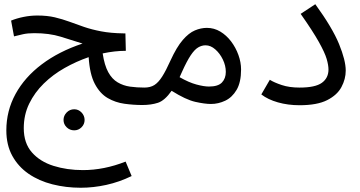

<svg xmlns="http://www.w3.org/2000/svg" viewBox="-20 -489 1691 903"><path d="M359.9 394Q290 394 226.6 377.9Q163.1 361.8 114.5 328.4Q65.9 294.9 37.8 243.9Q9.8 192.9 9.8 124Q9.8 32.2 53 -46.9Q96.2 -126 176.5 -186.5Q256.8 -247.1 368.2 -284.2Q318.8 -299.8 265.4 -316.4Q211.9 -333 141.1 -333Q110.8 -333 88.4 -328.1Q65.9 -323.2 45.9 -317.9L32.2 -392.1Q58.1 -402.8 90.6 -409.4Q123 -416 155.8 -416Q202.1 -416 238 -407.5Q273.9 -398.9 306.4 -387Q338.9 -375 375 -362.5Q411.1 -350.1 455.6 -341.6Q500 -333 561 -332H569.8L571.8 -250Q520 -250 462.9 -237.8Q471.2 -182.1 489 -149.7Q506.8 -117.2 533.4 -101.6Q560.1 -85.9 592 -81.5Q624 -77.1 659.2 -77.1Q680.2 -77.1 689.7 -65.7Q699.2 -54.2 699.2 -38.1Q699.2 -22 685.5 -8.5Q671.9 4.9 649.9 4.9Q607.9 4.9 565.4 -1Q522.9 -6.8 486.6 -27.8Q450.2 -48.8 426 -94.5Q401.9 -140.1 397 -220.2Q338.9 -200.2 283.9 -169.2Q229 -138.2 186 -96.2Q143.1 -54.2 117.4 -1.7Q91.8 50.8 91.8 113.8Q91.8 184.1 129.9 227.5Q168 271 231.4 291Q294.9 311 370.1 311Q469.2 311 570.8 271L599.1 338.9Q541 367.2 480 380.6Q418.9 394 359.9 394ZM329.1 124Q308.1 124 293.5 109.6Q278.8 95.2 278.8 75.2Q278.8 55.2 293.5 40Q308.1 24.9 329.1 24.9Q349.1 24.9 363.5 40Q377.9 55.2 377.9 75.2Q377.9 95.2 363.5 109.6Q349.1 124 329.1 124Z M648.9 4.9 658.7 -77.1Q687 -77.1 706.1 -89.1Q725.1 -101.1 742.9 -129.2Q760.7 -157.2 781.7 -204.1Q811 -268.1 839.6 -301Q868.2 -334 896.5 -345.9Q924.8 -357.9 953.1 -357.9Q986.8 -357.9 1015.9 -340.6Q1044.9 -323.2 1066.9 -294.2Q1088.9 -265.1 1101.3 -230.5Q1113.8 -195.8 1113.8 -162.1Q1113.8 -102.1 1092.8 -66.4Q1071.8 -30.8 1039.3 -15.4Q1006.8 0 972.2 0Q942.9 0 898.4 -10Q854 -20 787.1 -62Q754.9 -16.1 722.9 -5.6Q690.9 4.9 648.9 4.9ZM835.9 -150.9Q830.1 -138.2 824.7 -126Q868.2 -101.1 903.6 -91.6Q939 -82 962.9 -82Q1005.9 -82 1023.9 -101.1Q1042 -120.1 1042 -150.9Q1042 -180.2 1028.1 -209Q1014.2 -237.8 992.4 -256.8Q970.7 -275.9 946.8 -275.9Q928.7 -275.9 911.9 -265.9Q895 -255.9 877 -229Q858.9 -202.1 835.9 -150.9Z M1209 -44.9 1249 -113.8Q1269 -101.1 1304.9 -89.1Q1340.8 -77.1 1388.7 -77.1Q1462.9 -77.1 1493.9 -99.6Q1524.9 -122.1 1524.9 -162.1Q1524.9 -182.1 1516.4 -211.7Q1507.8 -241.2 1479.7 -291.5Q1451.7 -341.8 1394 -423.8L1462.9 -469.2Q1543 -358.9 1574.5 -282Q1606 -205.1 1606 -157.2Q1606 -117.2 1585.9 -79.6Q1565.9 -42 1518.8 -18.1Q1471.7 5.9 1388.7 5.9Q1334 5.9 1286.9 -7.6Q1239.7 -21 1209 -44.9Z"/></svg>

Font: Kurinto Seri
Style: Regular
Weight: 400
Designer: Kurinto was developed by Clint Goss from a range of fonts that are compatible with the SIL Open Font License Version 1.1
Foundry: Clinton F. Goss
Version: Version 2.196; July 25, 2020